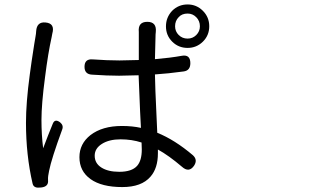

<svg xmlns="http://www.w3.org/2000/svg" viewBox="-20 -831 1540 884"><path d="M144.5 31.2Q132.8 27.3 129.9 13.7Q99.6 -117.2 99.6 -265.6Q99.6 -358.4 117.2 -488.3Q124 -541 137.7 -627.9Q141.6 -653.3 143.6 -663.1Q144.5 -667 145.5 -675.3Q146.5 -683.6 146.5 -687.5Q149.4 -731.4 189.5 -727.5Q234.4 -723.6 220.7 -675.8Q219.7 -669.9 217.8 -660.2Q201.2 -585.9 187.5 -476.6Q170.9 -352.5 170.9 -278.3Q170.9 -210 178.7 -148.4Q202.1 -210.9 222.7 -260.7Q232.4 -286.1 256.8 -267.6Q273.4 -253.9 266.6 -235.4Q216.8 -99.6 206.1 -44.9Q200.2 -18.6 201.2 -2.9Q201.2 -2 201.2 -1Q204.1 28.3 169.9 32.2Q152.3 34.2 144.5 31.2ZM543 30.3Q448.2 30.3 397 -6.3Q345.7 -43 345.7 -107.4Q345.7 -168.9 396.5 -209Q451.2 -251 541 -251Q589.8 -251 628.9 -242.2Q627.9 -265.6 625 -318.4Q620.1 -431.6 618.2 -484.4H616.2Q558.6 -482.4 528.3 -482.4Q474.6 -482.4 403.3 -487.3Q369.1 -489.3 369.1 -523.4Q369.1 -560.5 406.2 -557.6Q474.6 -552.7 530.3 -552.7Q560.5 -552.7 619.1 -554.7V-613.3V-671.9Q619.1 -677.7 619.1 -683.6Q614.3 -730.5 658.2 -730.5Q702.1 -730.5 697.3 -683.6Q696.3 -679.7 696.3 -672.9Q695.3 -646.5 693.4 -558.6Q763.7 -564.5 817.4 -574.2Q856.4 -581.1 856.4 -540Q856.4 -505.9 825.2 -502Q753.9 -492.2 693.4 -488.3Q694.3 -426.8 700.2 -306.6Q703.1 -247.1 704.1 -219.7Q784.2 -187.5 868.2 -116.2Q891.6 -94.7 873 -67.4Q849.6 -34.2 817.4 -63.5Q756.8 -115.2 707 -142.6V-125Q707 -56.6 672.9 -17.6Q631.8 30.3 543 30.3ZM529.3 -40Q586.9 -40 611.3 -67.4Q632.8 -91.8 632.8 -142.6Q632.8 -163.1 631.8 -174.8Q586.9 -189.5 535.2 -189.5Q482.4 -189.5 449.2 -168.5Q416 -147.5 416 -114.3Q416 -79.1 446.8 -59.6Q477.5 -40 529.3 -40ZM843.8 -610.4Q801.8 -610.4 772.9 -639.2Q744.1 -668 744.1 -709.5Q744.1 -751 772.5 -781.2Q801.8 -810.5 843.8 -810.5Q884.8 -810.5 914.1 -781.2Q943.4 -752 943.4 -710Q943.4 -668 914.1 -639.2Q884.8 -610.4 843.8 -610.4ZM843.8 -653.3Q867.2 -653.3 883.8 -669.9Q900.4 -686.5 900.4 -710Q900.4 -734.4 883.8 -751.5Q867.2 -768.6 843.8 -768.6Q817.4 -768.6 802.7 -752Q786.1 -735.4 786.1 -710Q786.1 -686.5 802.7 -669.9Q819.3 -653.3 843.8 -653.3Z"/></svg>

Font: Bpmf GenSen Rounded R
Style: R
Weight: 400
Foundry: But Ko
Version: Version 1.320